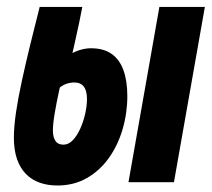

<svg xmlns="http://www.w3.org/2000/svg" viewBox="-20 -538 626 567"><path d="M149.4 9.8Q121.1 9.8 97.4 1.5Q73.7 -6.8 56.6 -24.2Q39.6 -41.5 30.3 -68.1Q21 -94.7 21 -131.3Q21 -163.6 27.3 -206.5Q33.7 -249.5 44.7 -299.8Q55.7 -350.1 69.1 -405.3Q82.5 -460.4 97.2 -517.6H223.1Q213.9 -469.2 202.9 -421.1Q191.9 -373 182.1 -324.7L165.5 -318.4Q160.2 -295.9 153.3 -264.4Q146.5 -232.9 141.4 -202.4Q136.2 -171.9 136.2 -152.8Q136.2 -133.3 143.6 -122.1Q150.9 -110.8 167.5 -110.8Q182.6 -110.8 195.3 -124.3Q208 -137.7 217.3 -158.7Q226.6 -179.7 231.7 -202.6Q236.8 -225.6 236.8 -244.6Q236.8 -261.7 232.7 -272.7Q228.5 -283.7 220.2 -289.1Q211.9 -294.4 199.7 -294.4Q187 -294.4 175.5 -290.3Q164.1 -286.1 153.8 -277.3L165 -363.8Q194.8 -383.8 213.4 -389.6Q231.9 -395.5 248.5 -395.5Q286.1 -395.5 309.8 -378.7Q333.5 -361.8 344.7 -330.3Q356 -298.8 356 -254.4Q356 -203.6 342 -156.2Q328.1 -108.9 301.5 -71.5Q274.9 -34.2 236.6 -12.2Q198.2 9.8 149.4 9.8ZM359.4 0 450.7 -517.6H585L493.7 0Z"/></svg>

Font: Cascadia Mono NF
Style: Italic
Weight: 400
Italic angle: -10°
Monospace: yes
Designer: Aaron Bell
Foundry: Saja Typeworks
Version: Version 2404.023